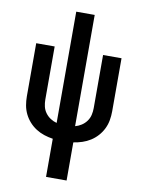

<svg xmlns="http://www.w3.org/2000/svg" viewBox="-101 -803 802 1086"><g transform="rotate(10 300.0 -260.0)"><path d="M241 215V-4Q215 -8 190.5 -16Q166 -24 144 -38Q122 -52 104.5 -71.5Q87 -91 75.5 -114.5Q64 -138 59.5 -163.5Q55 -189 55 -215V-520H161V-215Q161 -195 165.5 -175.5Q170 -156 182 -139.5Q194 -123 211 -112Q228 -101 247 -96V-735H353V-96Q372 -101 389 -112Q406 -123 418 -139.5Q430 -156 434.5 -175.5Q439 -195 439 -215V-520H545V-215Q545 -189 540.5 -163.5Q536 -138 524.5 -114.5Q513 -91 495.5 -71.5Q478 -52 456 -38Q434 -24 409.5 -16Q385 -8 359 -4V215Z"/></g></svg>

Font: Iosevka Extended
Style: Bold
Weight: 700
Width: 7
Monospace: yes
Designer: Belleve Invis
Foundry: Belleve Invis
Version: Version 32.5.0; ttfautohint (v1.8.4)